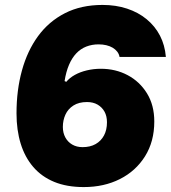

<svg xmlns="http://www.w3.org/2000/svg" viewBox="-20 -749 693 779"><path d="M320 10Q251 10 200 -11Q149 -32 115 -71.5Q81 -111 64 -166Q47 -221 47 -289Q47 -383 69 -463Q91 -543 134.5 -602.5Q178 -662 243.5 -695.5Q309 -729 396 -729Q450 -729 495.5 -714Q541 -699 575 -671Q609 -643 629 -604.5Q649 -566 653 -518H465Q463 -530 455.5 -539.5Q448 -549 437 -555.5Q426 -562 411.5 -565.5Q397 -569 380 -569Q353 -569 330 -560Q307 -551 289.5 -532.5Q272 -514 260 -486Q248 -458 242 -420L249 -417Q262 -433 283.5 -445Q305 -457 332.5 -463.5Q360 -470 389 -470Q449 -470 498 -444Q547 -418 576.5 -370Q606 -322 606 -256Q606 -175 568.5 -115Q531 -55 466.5 -22.5Q402 10 320 10ZM315 -152Q346 -152 368 -164.5Q390 -177 402 -199.5Q414 -222 414 -253Q414 -278 404 -296Q394 -314 376 -324.5Q358 -335 333 -335Q300 -335 278 -321Q256 -307 245.5 -284Q235 -261 235 -234Q235 -210 245 -191.5Q255 -173 273 -162.5Q291 -152 315 -152Z"/></svg>

Font: Mona Sans ExtraLight Black
Style: Italic
Weight: 900
Italic angle: -11.6951°
Version: Version 2.000